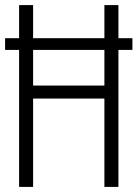

<svg xmlns="http://www.w3.org/2000/svg" viewBox="-20 -734 540 754"><path d="M55 0V-538H0V-584H55V-714H110V-584H390V-714H445V-584H500V-538H445V0H390V-347H110V0ZM110 -398H390V-538H110Z"/></svg>

Font: Noto Sans Mono ExtraCondensed Light
Style: Regular
Weight: 300
Width: 2
Designer: Monotype Design Team
Foundry: Monotype Imaging Inc.
Version: Version 2.014; ttfautohint (v1.8.4.7-5d5b)